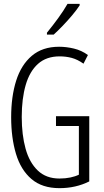

<svg xmlns="http://www.w3.org/2000/svg" viewBox="-20 -968 540 998"><path d="M289 10Q199 10 143.5 -37.5Q88 -85 63 -168.5Q38 -252 38 -359Q38 -466 64 -548.5Q90 -631 145.5 -678Q201 -725 287 -725Q325 -725 364.5 -715.5Q404 -706 437 -682L414 -637Q383 -659 353 -667Q323 -675 290 -675Q221 -675 177.5 -636Q134 -597 113.5 -526Q93 -455 93 -360Q93 -267 113 -195Q133 -123 176.5 -81.5Q220 -40 289 -40Q320 -40 346 -45.5Q372 -51 390 -60V-313H271V-364H444V-25Q374 10 289 10ZM224 -798Q255 -836 283 -874.5Q311 -913 331 -948H394V-940Q379 -917 355.5 -889Q332 -861 306 -834Q280 -807 259 -788H224Z"/></svg>

Font: Noto Sans Mono ExtraCondensed Light
Style: Regular
Weight: 300
Width: 2
Designer: Monotype Design Team
Foundry: Monotype Imaging Inc.
Version: Version 2.014; ttfautohint (v1.8.4.7-5d5b)